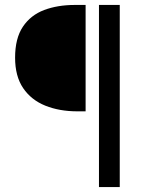

<svg xmlns="http://www.w3.org/2000/svg" viewBox="-20 -676 600 776"><path d="M380 80V-656H464V80ZM293 -226Q220 -226 163 -249Q106 -272 73.5 -320Q41 -368 41 -443Q41 -521 72.5 -568Q104 -615 158.5 -635.5Q213 -656 282 -656H326V-226Z"/></svg>

Font: Source Sans 3 ExtraLight
Style: Regular
Weight: 400
Version: Version 3.052;hotconv 1.1.0;makeotfexe 2.6.0